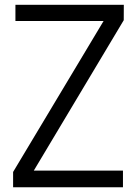

<svg xmlns="http://www.w3.org/2000/svg" viewBox="-20 -789 576 809"><path d="M498.1 -70.1V0H35.2V-64.4L416.5 -700.6H45V-768.7H501.7L501.4 -703.9L122.4 -70.1Z"/></svg>

Font: Yaldevi ExtraLight
Style: Regular
Weight: 200
Designer: Sol Matas, Rajitha Manaperi, Kosala Senevirathne
Foundry: Mooniak
Version: Version 1.100